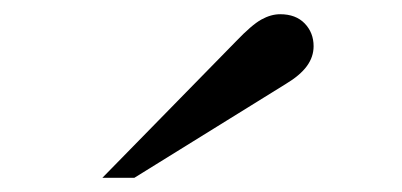

<svg xmlns="http://www.w3.org/2000/svg" viewBox="-20 -796 566 270"><path d="M312 -738Q334 -761 347.5 -768.5Q361 -776 374 -776Q396 -776 408.5 -763Q421 -750 421 -731Q421 -716 411.5 -703Q402 -690 382 -678L169 -546H124Z"/></svg>

Font: MM Taunggyi
Style: Regular
Weight: 400
Designer: Khon Soe Zaw Thu
Version: Version 1.00 July 18, 2016, initial release